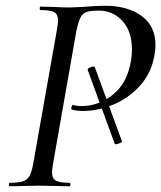

<svg xmlns="http://www.w3.org/2000/svg" viewBox="-20 -648 561 668"><path d="M310 -414 404 -157Q406 -153 393 -148.5Q380 -144 379 -148L285 -405Q284 -410 296.5 -414.5Q309 -419 310 -414ZM13 -12Q44 -12 59.5 -17Q75 -22 83 -36.5Q91 -51 96 -81L178 -544Q182 -570 182 -576Q182 -598 169 -605.5Q156 -613 121 -613Q118 -613 118 -619Q118 -625 121 -625L163 -624Q199 -622 223 -622Q234 -622 270 -624Q316 -628 345 -628Q423 -628 472 -593Q521 -558 521 -490Q521 -479 517 -453Q505 -390 464.5 -347Q424 -304 371.5 -283Q319 -262 270 -262Q245 -262 229 -267Q228 -267 228 -270Q228 -274 230 -279Q232 -284 234 -283Q247 -279 264 -279Q323 -279 372.5 -318.5Q422 -358 435 -433Q439 -453 439 -476Q439 -539 406 -575Q373 -611 325 -611Q295 -611 281.5 -606.5Q268 -602 260.5 -588Q253 -574 246 -542L165 -81Q161 -55 161 -49Q161 -27 174.5 -19.5Q188 -12 223 -12Q225 -12 225 -6Q225 0 223 0Q195 0 179 -1L116 -2L56 -1Q40 0 13 0Q11 0 11 -6Q11 -12 13 -12Z"/></svg>

Font: Cormorant Infant Medium
Style: Italic
Weight: 500
Italic angle: -10°
Designer: Christian Thalmann (Catharsis Fonts)
Foundry: Catharsis Fonts
Version: Version 4.000